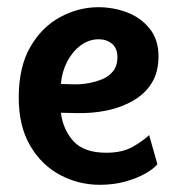

<svg xmlns="http://www.w3.org/2000/svg" viewBox="-20 -509 492 533"><path d="M257 4Q198 4 146.5 -23.5Q95 -51 63.5 -105Q32 -159 32 -238Q32 -323 64 -378.5Q96 -434 147 -461.5Q198 -489 253 -489Q295 -489 333 -474.5Q371 -460 395.5 -429.5Q420 -399 420 -353Q420 -309 401.5 -279Q383 -249 350.5 -230Q318 -211 277.5 -202.5Q237 -194 193 -195L149 -196Q155 -149 184 -117Q213 -85 275 -85Q319 -85 347.5 -101Q376 -117 394 -134L417 -53Q406 -40 383 -27Q360 -14 328 -5Q296 4 257 4ZM149 -276 180 -275Q200 -274 222 -277.5Q244 -281 263.5 -289Q283 -297 294.5 -312Q306 -327 306 -350Q306 -375 291 -387.5Q276 -400 254 -400Q227 -400 204 -383Q181 -366 166.5 -338Q152 -310 149 -276Z"/></svg>

Font: Kreon Light SemiBold
Style: Regular
Weight: 600
Version: Version 2.002